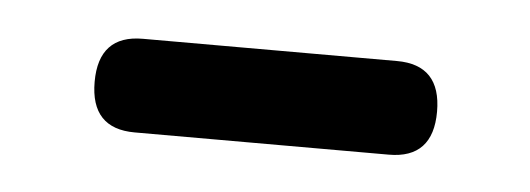

<svg xmlns="http://www.w3.org/2000/svg" viewBox="-24 -352 395 143"><g transform="rotate(5 173.5 -280.0)"><path d="M79 -245Q46 -245 46 -280Q46 -315 79 -315H269Q302 -315 302 -280Q302 -245 269 -245Z"/></g></svg>

Font: Raw Maruko Gothic CJK TC
Style: Regular
Weight: 400
Version: Version 1.001